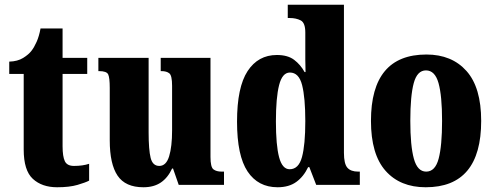

<svg xmlns="http://www.w3.org/2000/svg" viewBox="-20 -780 2084 810"><path d="M221 10Q157 10 118.5 -25.5Q80 -61 80 -149V-468H19V-520Q54 -521 77.5 -535.5Q101 -550 113 -566Q124 -580 134.5 -603.5Q145 -627 151 -660H244V-536H348V-468H244V-163Q244 -120 253.5 -100Q263 -80 292 -80Q329 -80 356 -89V-18Q341 -10 307 0Q273 10 221 10Z M585 10Q509 10 476 -39Q443 -88 443 -188V-409Q443 -452 436.5 -466Q430 -480 398 -480H395V-536H607V-222Q607 -148 615.5 -114Q624 -80 652 -80Q681 -80 693.5 -120.5Q706 -161 706 -230V-418Q706 -461 694.5 -470.5Q683 -480 661 -480H658V-536H868V-118Q868 -75 880.5 -65.5Q893 -56 915 -56H925V0H734L710 -69H706Q688 -30 658.5 -10Q629 10 585 10Z M1151 10Q1069 10 1024.5 -56.5Q980 -123 980 -267Q980 -412 1024.5 -480Q1069 -548 1148 -548Q1194 -548 1221 -527.5Q1248 -507 1265 -476H1269Q1268 -499 1268 -529Q1268 -559 1268 -588V-643Q1268 -684 1248.5 -694Q1229 -704 1202 -704H1194V-760H1431V-135Q1431 -89 1445.5 -72.5Q1460 -56 1491 -56H1498V0H1314L1285 -75H1280Q1261 -35 1230 -12.5Q1199 10 1151 10ZM1202 -66Q1240 -66 1254 -117.5Q1268 -169 1268 -269Q1268 -368 1254.5 -421Q1241 -474 1203 -474Q1171 -474 1157.5 -421Q1144 -368 1144 -268Q1144 -167 1157.5 -116.5Q1171 -66 1202 -66Z M1776 10Q1668 10 1606.5 -59.5Q1545 -129 1545 -270Q1545 -550 1779 -550Q1886 -550 1948 -480.5Q2010 -411 2010 -270Q2010 10 1776 10ZM1778 -56Q1816 -56 1830.5 -110.5Q1845 -165 1845 -270Q1845 -376 1830 -429.5Q1815 -483 1777 -483Q1740 -483 1725.5 -429.5Q1711 -376 1711 -270Q1711 -165 1726 -110.5Q1741 -56 1778 -56Z"/></svg>

Font: Noto Serif Tamil ExtraCondensed Black
Style: Regular
Weight: 900
Width: 2
Designer: Indian Type Foundry, Tom Grace, and the Monotype Design Team
Foundry: Monotype Imaging Inc.
Version: Version 2.004; ttfautohint (v1.8.4.7-5d5b)